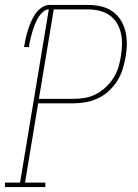

<svg xmlns="http://www.w3.org/2000/svg" viewBox="-38 -755 558 775"><path d="M-18 0V-18H43L159 -717Q148 -717 138.5 -709.5Q129 -702 122 -692.5Q115 -683 110 -672.5Q105 -662 101 -651.5Q97 -641 93.5 -630Q90 -619 87.5 -608.5Q85 -598 82.5 -587Q80 -576 79 -565H59Q62 -582 65.5 -599Q69 -616 74.5 -633Q80 -650 87 -666.5Q94 -683 104 -698Q114 -713 129.5 -724Q145 -735 162 -735H318Q344 -735 369 -729.5Q394 -724 414.5 -710Q435 -696 448.5 -675Q462 -654 468 -629.5Q474 -605 474 -579Q474 -553 469 -526Q465 -502 457.5 -477Q450 -452 436 -429.5Q422 -407 402 -388.5Q382 -370 358 -358.5Q334 -347 309 -342.5Q284 -338 259 -338H116L63 -18H145V0ZM119 -356H259Q282 -356 305 -360Q328 -364 349.5 -375Q371 -386 389 -403Q407 -420 420 -440.5Q433 -461 440 -484Q447 -507 450 -529Q454 -552 454.5 -576Q455 -600 450 -621.5Q445 -643 433.5 -662Q422 -681 404 -693.5Q386 -706 363.5 -711.5Q341 -717 318 -717H179Z"/></svg>

Font: Iosevka Curly Slab ThObl
Style: Regular
Weight: 100
Italic angle: -9°
Monospace: yes
Designer: Belleve Invis
Foundry: Belleve Invis
Version: Version 11.0.0; ttfautohint (v1.8.3)